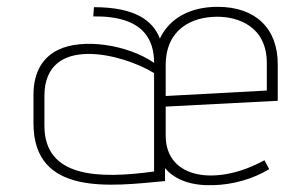

<svg xmlns="http://www.w3.org/2000/svg" viewBox="-20 -530 870 562"><path d="M754 -61C617 15 465 -4 465 -133V-218L793 -235V-342C793 -447 728 -510 617 -510C537 -510 476 -477 448 -417C428 -469 377 -509 255 -509L253 -482C401 -484 431 -413 431 -346C353 -400 221 -419 150 -384C109 -364 78 -324 78 -252V-169C78 45 304 15 463 0V-38C493 -2 543 14 603 12C660 11 721 -6 768 -35ZM431 -28C270 -6 110 -9 110 -162V-249C110 -432 341 -372 431 -316ZM761 -265 465 -249V-339C465 -445 542 -481 616 -481C677 -481 761 -453 761 -345Z"/></svg>

Font: Advent Pro
Style: ExtraLight
Weight: 250
Designer: Andreas Kalpakidis
Foundry: Andreas Kalpakidis
Version: Version 2.002 2007